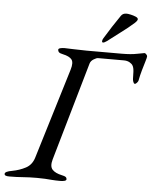

<svg xmlns="http://www.w3.org/2000/svg" viewBox="-78 -898 768 952"><g transform="rotate(5 306.5 -422.5)"><path d="M4 5Q-8 5 -14 2.5Q-20 0 -20 -6Q-20 -18 16 -24Q53 -31 83 -47Q113 -63 124 -99L261 -549Q272 -585 260.5 -600Q249 -615 216 -622Q201 -625 196 -630Q191 -635 191 -642Q191 -648 200.5 -650.5Q210 -653 222 -653Q233 -653 266.5 -651.5Q300 -650 331 -650H506Q553 -650 584 -656.5Q615 -663 619 -663Q623 -663 628 -657.5Q633 -652 633 -648Q633 -642 627 -622.5Q621 -603 613.5 -577Q606 -551 601 -524Q600 -520 594.5 -513.5Q589 -507 584 -507Q579 -507 576 -516Q573 -525 573 -530Q573 -545 572 -565.5Q571 -586 565 -596Q561 -604 549 -611Q537 -618 520 -618H391Q384 -618 370 -609.5Q356 -601 352 -588L211 -98Q201 -63 215.5 -47Q230 -31 263 -24Q278 -21 283 -17Q288 -13 288 -6Q288 0 279 2.5Q270 5 258 5Q233 5 215.5 3.5Q198 2 181.5 1Q165 0 142 0Q102 0 72 2.5Q42 5 4 5ZM410 -697Q404 -697 404 -703Q404 -710 409 -718Q427 -748 446.5 -778Q466 -808 486 -837Q495 -850 513 -850Q520 -850 534 -847Q548 -844 559.5 -839Q571 -834 571 -827Q571 -820 558 -808Q529 -782 493 -755.5Q457 -729 428 -706Q421 -701 416.5 -699Q412 -697 410 -697Z"/></g></svg>

Font: EB Garamond
Style: Italic
Weight: 400
Italic angle: -17.2°
Designer: Georg Duffner and Octavio Pardo
Foundry: Georg Duffner
Version: Version 1.001